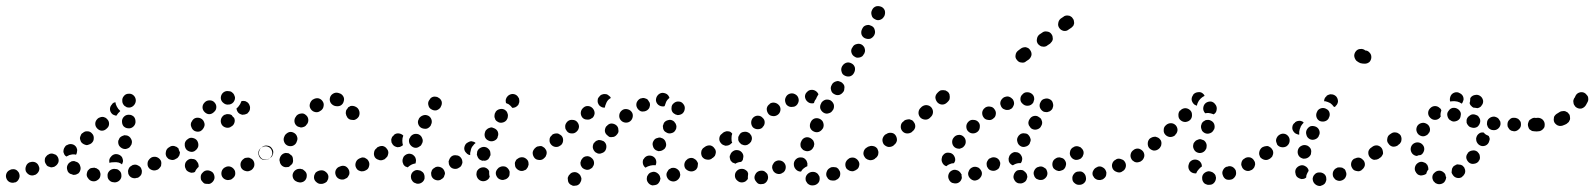

<svg xmlns="http://www.w3.org/2000/svg" viewBox="-42 -586 5306 639"><path d="M21 9Q25 1 22 -8Q21 -12 18 -15Q15 -19 11 -21Q7 -23 2 -23Q-2 -23 -6 -22L-7 -21Q-16 -18 -20 -10Q-24 -1 -21 7Q-18 16 -10 20Q-1 24 7 21H9Q17 18 21 9ZM357 13Q363 6 362 -3Q362 -8 360 -12Q358 -16 354 -19Q351 -22 347 -23Q342 -24 338 -24H337Q327 -23 321 -16Q315 -9 316 0Q316 5 318 9Q320 13 324 16Q327 19 332 20Q336 21 340 21H341Q351 20 357 13ZM283 13Q291 8 292 -1Q293 -6 292 -10Q291 -14 289 -18Q286 -22 282 -24Q279 -27 274 -27L273 -28Q269 -28 264 -27Q260 -27 256 -24Q253 -21 250 -18Q248 -14 247 -9Q245 0 251 7Q256 15 265 17H266Q275 19 283 13ZM422 2Q426 -1 428 -5Q430 -9 430 -13Q431 -18 429 -22Q427 -31 418 -35Q410 -40 401 -37H400Q396 -35 392 -32Q389 -30 387 -26Q385 -22 384 -17Q384 -13 385 -8Q388 1 396 5Q405 9 413 6H415Q419 5 422 2ZM82 -9Q85 -12 87 -16Q89 -20 89 -25Q89 -29 87 -33Q84 -42 75 -46Q67 -49 58 -46H57Q48 -42 45 -34Q41 -25 44 -16Q48 -8 56 -4Q65 0 74 -4H75Q79 -6 82 -9ZM202 -4Q207 -4 211 -5Q215 -7 219 -9Q222 -12 224 -16Q228 -25 225 -33Q223 -42 214 -47H213Q209 -49 205 -50Q200 -50 196 -49Q192 -47 188 -44Q185 -41 183 -37Q179 -29 182 -20Q184 -11 193 -7H194Q198 -5 202 -4ZM489 -27Q492 -30 494 -34Q495 -39 495 -43Q495 -48 493 -52Q488 -60 480 -63Q471 -66 462 -62L461 -61Q457 -59 455 -56Q452 -53 450 -48Q449 -44 449 -40Q449 -35 451 -31Q455 -23 464 -20Q473 -17 481 -21H482Q486 -23 489 -27ZM152 -45Q155 -53 151 -62Q149 -66 146 -69Q143 -72 138 -73Q134 -75 130 -75Q125 -75 121 -73L120 -72Q116 -71 113 -67Q110 -64 108 -60Q107 -56 107 -51Q107 -47 109 -43Q111 -39 114 -35Q117 -32 122 -31Q126 -29 130 -29Q135 -30 139 -31L140 -32Q148 -36 152 -45ZM322 -55Q323 -59 326 -63L327 -64Q332 -71 341 -73Q350 -74 358 -69Q362 -66 364 -63Q366 -59 367 -54Q368 -50 367 -47Q366 -43 364 -39Q359 -43 353 -45Q345 -47 336 -46H335Q328 -46 322 -44Q322 -44 322 -45Q322 -46 322 -46Q321 -51 322 -55ZM555 -73Q556 -82 551 -90Q549 -93 545 -96Q541 -98 537 -99Q532 -100 528 -99Q524 -98 520 -95H519Q511 -89 510 -80Q508 -71 513 -63Q516 -60 519 -57Q523 -55 528 -54Q532 -53 536 -54Q541 -55 544 -58H545Q553 -64 555 -73ZM169 -80Q169 -85 170 -89Q171 -93 174 -97Q176 -101 180 -103H181Q189 -108 198 -106Q207 -104 212 -96Q214 -92 215 -87Q215 -83 214 -79Q214 -77 213 -75Q212 -73 211 -71Q209 -72 207 -72Q198 -73 189 -70Q184 -68 179 -65Q177 -66 175 -68Q173 -70 172 -72Q170 -76 169 -80ZM354 -102Q359 -94 368 -91Q372 -90 376 -90Q381 -91 385 -93Q389 -95 391 -98Q394 -102 396 -106V-107Q399 -116 394 -124Q390 -132 381 -135Q376 -136 372 -136Q368 -135 364 -133Q360 -131 357 -128Q354 -124 353 -120L352 -119Q350 -110 354 -102ZM270 -125Q271 -135 264 -142Q258 -149 249 -149Q240 -150 233 -143H232Q228 -140 227 -136Q225 -132 224 -127Q224 -123 226 -118Q227 -114 230 -111Q233 -108 237 -106Q241 -104 246 -103Q250 -103 254 -105Q258 -106 262 -109L263 -110Q270 -116 270 -125ZM321 -174Q321 -184 314 -190Q311 -194 307 -195Q303 -197 299 -197Q294 -197 290 -195Q286 -194 283 -191L282 -190Q275 -183 275 -174Q275 -165 282 -158Q285 -155 289 -153Q293 -151 297 -151Q302 -151 306 -153Q310 -155 313 -158L314 -159Q321 -165 321 -174ZM365 -174Q366 -170 369 -166Q372 -163 376 -161Q380 -159 385 -159Q394 -158 401 -164Q408 -170 409 -179V-180Q409 -185 408 -189Q407 -193 404 -197Q401 -200 397 -202Q393 -204 389 -204Q379 -205 372 -199Q365 -193 364 -184V-183Q364 -178 365 -174ZM324 -223Q324 -232 331 -239V-240Q334 -242 336 -244Q339 -245 342 -246Q343 -238 347 -231Q351 -223 358 -217Q358 -217 358 -217Q358 -217 358 -216Q351 -210 346 -202Q346 -201 346 -201Q342 -201 338 -203Q334 -204 331 -207Q324 -214 324 -223ZM367 -241Q369 -237 372 -234Q376 -231 380 -229Q384 -228 389 -228Q398 -229 404 -236Q410 -243 410 -252V-253Q409 -263 402 -269Q395 -275 386 -274Q376 -274 370 -266Q364 -259 365 -250V-249Q365 -245 367 -241Z M658 25Q662 23 665 20Q668 17 670 13Q672 9 672 5Q672 -5 666 -12Q659 -18 650 -19H649Q639 -19 633 -12Q626 -6 626 3Q626 8 627 12Q629 16 632 19Q635 23 639 25Q643 26 648 26H649Q654 27 658 25ZM733 7Q737 4 739 0Q741 -4 741 -8Q741 -13 740 -17Q736 -26 728 -30Q720 -34 711 -31L709 -30Q701 -27 697 -19Q693 -10 696 -1Q699 7 707 11Q716 15 724 12H726Q730 10 733 7ZM595 -11Q590 -12 586 -14Q582 -16 579 -19Q576 -23 575 -27Q575 -28 574 -29Q572 -38 576 -46Q581 -54 590 -57Q594 -58 598 -57Q603 -57 607 -55Q611 -53 613 -49Q616 -46 618 -41Q618 -41 618 -40Q619 -38 619 -35Q619 -33 619 -30Q618 -29 617 -29Q610 -22 607 -14Q606 -13 605 -13Q604 -12 603 -12Q599 -11 595 -11ZM804 -33Q806 -42 802 -50Q800 -54 796 -57Q792 -59 788 -61Q784 -62 779 -61Q775 -61 771 -59L770 -58Q762 -53 759 -44Q757 -35 761 -27Q766 -19 775 -17Q784 -14 792 -19H793Q801 -24 804 -33ZM864 -73Q865 -82 860 -90Q855 -97 845 -99Q836 -100 829 -95L827 -94Q820 -89 818 -80Q817 -71 822 -63Q824 -59 828 -57Q832 -54 836 -54Q841 -53 845 -54Q850 -55 853 -57L854 -58Q862 -64 864 -73ZM553 -66Q556 -69 556 -74Q557 -76 557 -77Q557 -79 556 -81Q553 -86 552 -92Q549 -95 546 -97Q542 -99 538 -100Q534 -101 529 -100Q525 -99 521 -96L520 -95Q516 -93 514 -89Q512 -85 511 -81Q510 -77 511 -72Q512 -68 515 -64Q520 -56 529 -55Q538 -53 546 -59H547Q551 -62 553 -66ZM577 -90Q582 -83 592 -81Q596 -80 600 -81Q605 -82 608 -85Q612 -88 614 -91Q617 -95 618 -100V-101Q619 -110 614 -118Q609 -125 599 -127Q590 -129 583 -123Q575 -118 573 -109V-107Q572 -98 577 -90ZM595 -163Q598 -154 606 -150Q615 -146 624 -149Q632 -153 636 -161L637 -163Q641 -171 637 -180Q634 -188 626 -192Q617 -196 608 -193Q600 -190 596 -181L595 -180Q591 -171 595 -163ZM738 -177Q741 -186 737 -194Q733 -197 731 -200Q730 -201 730 -202Q725 -206 718 -206Q712 -207 706 -204H705Q697 -199 694 -191Q691 -182 695 -173Q699 -165 708 -162Q717 -159 725 -163L726 -164Q735 -168 738 -177ZM789 -234Q788 -238 785 -242Q783 -245 779 -247Q775 -250 770 -250Q768 -250 766 -250Q763 -250 761 -249Q761 -249 761 -248Q758 -239 752 -232Q749 -228 745 -225Q746 -217 751 -211Q756 -206 764 -204Q768 -204 773 -205Q777 -206 781 -208Q784 -211 787 -215Q789 -218 790 -223Q790 -224 790 -225Q791 -230 789 -234ZM632 -229Q632 -220 639 -213Q642 -210 646 -208Q650 -206 654 -206Q659 -206 663 -208Q667 -210 670 -213L671 -214Q678 -220 678 -230Q678 -239 671 -246Q665 -252 656 -252Q646 -252 640 -246L639 -245Q632 -238 632 -229ZM698 -275Q692 -267 693 -258Q694 -249 702 -243Q709 -237 718 -238H720Q729 -239 735 -246Q741 -254 740 -263Q739 -267 737 -271Q735 -275 731 -278Q728 -281 724 -282Q719 -283 715 -283H713Q704 -282 698 -275Z M1039 23Q1043 21 1046 18Q1048 14 1050 10Q1051 6 1051 1Q1050 -8 1042 -14Q1035 -20 1026 -19H1024Q1019 -18 1015 -16Q1011 -14 1008 -11Q1006 -7 1004 -3Q1003 1 1003 6Q1004 15 1012 21Q1019 27 1028 26H1030Q1035 25 1039 23ZM967 19Q975 15 978 6Q979 2 979 -3Q979 -7 977 -11Q975 -15 971 -18Q968 -21 964 -23Q963 -23 962 -23Q958 -25 953 -24Q949 -24 945 -22Q941 -20 938 -17Q935 -14 933 -9Q930 -1 934 8Q938 16 947 19Q948 20 950 20Q958 23 967 19ZM1113 6Q1116 3 1118 -1Q1121 -5 1121 -10Q1121 -14 1120 -18Q1117 -27 1109 -32Q1101 -36 1092 -33L1090 -32Q1081 -30 1076 -21Q1072 -13 1075 -4Q1078 5 1086 9Q1094 13 1103 11L1105 10Q1110 8 1113 6ZM1186 -32Q1189 -41 1185 -49Q1183 -53 1180 -56Q1176 -59 1172 -61Q1168 -62 1163 -62Q1159 -61 1155 -59L1153 -58Q1145 -54 1142 -45Q1139 -36 1143 -28Q1145 -24 1148 -21Q1152 -18 1156 -17Q1160 -15 1165 -16Q1169 -16 1173 -18L1175 -19Q1184 -23 1186 -32ZM897 -34Q890 -40 889 -49Q889 -51 888 -52Q888 -61 894 -69Q900 -76 909 -77Q913 -77 918 -76Q922 -74 925 -71Q929 -69 931 -65Q933 -61 933 -56Q933 -55 933 -55Q934 -51 933 -47Q932 -43 930 -40Q925 -36 921 -32Q921 -31 920 -31Q919 -31 917 -30Q916 -30 914 -30Q905 -28 897 -34ZM1249 -72Q1251 -81 1245 -89Q1243 -93 1239 -95Q1235 -98 1231 -98Q1226 -99 1222 -98Q1218 -97 1214 -95L1212 -93Q1204 -88 1203 -79Q1201 -70 1206 -62Q1209 -58 1213 -56Q1217 -54 1221 -53Q1225 -52 1230 -53Q1234 -54 1238 -56L1240 -58Q1247 -63 1249 -72ZM838 -55Q829 -56 824 -64Q821 -68 820 -72Q819 -76 820 -81Q821 -85 823 -89Q825 -93 829 -95L832 -98Q840 -103 849 -101Q858 -100 863 -92Q866 -88 867 -84Q868 -80 867 -75Q866 -71 864 -67Q862 -63 858 -61L855 -59Q847 -53 838 -55ZM904 -113Q907 -105 916 -101Q925 -98 933 -101Q942 -105 945 -113L946 -116Q950 -124 946 -133Q943 -141 934 -145Q930 -147 925 -147Q921 -147 917 -145Q913 -143 910 -140Q906 -137 905 -133L904 -131Q900 -122 904 -113ZM938 -181Q939 -172 947 -166Q950 -164 955 -163Q959 -161 963 -162Q968 -163 972 -165Q976 -167 978 -171L980 -173Q985 -180 984 -189Q983 -198 975 -204Q968 -210 959 -208Q950 -207 944 -200L943 -198Q937 -191 938 -181ZM1141 -231Q1133 -235 1124 -233Q1122 -232 1121 -231Q1119 -230 1117 -229Q1117 -229 1117 -229Q1115 -225 1112 -222Q1109 -218 1109 -213Q1108 -209 1110 -204Q1110 -203 1110 -203Q1112 -198 1114 -195Q1117 -191 1121 -189Q1125 -187 1130 -187Q1134 -186 1138 -187Q1147 -190 1152 -198Q1156 -206 1154 -215Q1153 -217 1153 -218Q1150 -227 1141 -231ZM989 -239Q987 -230 993 -222Q998 -215 1007 -213Q1017 -211 1024 -217L1026 -218Q1034 -224 1035 -233Q1037 -242 1031 -250Q1026 -257 1017 -259Q1008 -260 1000 -255L998 -254Q991 -248 989 -239ZM1066 -274Q1058 -269 1056 -260Q1054 -251 1059 -243Q1065 -235 1074 -233Q1074 -233 1075 -233Q1084 -231 1092 -235Q1100 -240 1102 -249Q1105 -258 1100 -266Q1095 -274 1086 -276Q1084 -277 1083 -277Q1074 -279 1066 -274Z M1361 22Q1353 27 1344 25L1342 24Q1338 23 1335 21Q1331 18 1329 14Q1326 10 1326 6Q1325 2 1326 -3Q1328 -12 1336 -17Q1344 -22 1353 -19H1354Q1359 -18 1362 -15Q1366 -13 1368 -9Q1369 -8 1369 -7Q1370 -5 1370 -4Q1371 -1 1371 2Q1371 4 1371 5Q1371 7 1371 8Q1369 17 1361 22ZM1564 17Q1555 16 1549 9Q1548 8 1547 6Q1545 3 1544 -2Q1543 -6 1544 -10Q1544 -15 1547 -19Q1549 -22 1553 -25Q1560 -30 1570 -29Q1579 -27 1584 -20Q1585 -19 1585 -18Q1586 -17 1586 -16Q1586 -13 1586 -9Q1586 -3 1588 2Q1586 5 1585 8Q1583 10 1581 12Q1573 18 1564 17ZM1433 6Q1436 3 1437 -2Q1439 -6 1439 -10Q1438 -15 1436 -19Q1432 -27 1423 -30Q1414 -33 1406 -29L1405 -28Q1401 -26 1398 -23Q1395 -20 1394 -15Q1392 -11 1393 -7Q1393 -2 1395 2Q1399 10 1408 13Q1417 16 1425 12L1426 11Q1430 9 1433 6ZM1648 6Q1651 3 1653 -1Q1654 -5 1654 -10Q1655 -14 1653 -18Q1649 -27 1641 -31Q1632 -34 1624 -31L1622 -30Q1618 -29 1615 -25Q1612 -22 1610 -18Q1608 -14 1608 -10Q1608 -5 1610 -1Q1614 8 1622 11Q1631 15 1639 11H1640Q1645 9 1648 6ZM1712 -26Q1715 -29 1716 -34Q1718 -38 1717 -42Q1717 -47 1715 -51Q1710 -59 1701 -62Q1692 -64 1684 -60L1683 -59Q1679 -57 1676 -54Q1674 -50 1672 -46Q1671 -42 1672 -37Q1672 -33 1674 -29Q1679 -21 1688 -18Q1696 -15 1705 -20H1706Q1710 -22 1712 -26ZM1494 -36Q1496 -40 1497 -44Q1497 -49 1496 -53Q1495 -57 1492 -61Q1489 -65 1485 -67Q1481 -69 1477 -69Q1473 -70 1468 -69Q1464 -68 1460 -65L1459 -64Q1456 -61 1454 -57Q1452 -53 1451 -49Q1451 -45 1452 -40Q1453 -36 1456 -32Q1461 -25 1471 -24Q1480 -23 1487 -29H1488Q1492 -32 1494 -36ZM1298 -46Q1297 -51 1298 -55V-56Q1299 -60 1301 -64Q1304 -68 1307 -70Q1311 -73 1316 -74Q1320 -75 1324 -74Q1329 -73 1332 -71Q1336 -68 1339 -64Q1341 -61 1342 -56Q1343 -52 1342 -48V-46Q1342 -45 1341 -44Q1341 -43 1341 -42Q1332 -41 1324 -36Q1319 -33 1315 -29Q1311 -30 1307 -32Q1304 -34 1301 -38Q1299 -42 1298 -46ZM1553 -56Q1550 -59 1548 -63Q1546 -67 1545 -71Q1545 -75 1546 -80V-81Q1549 -90 1557 -94Q1566 -99 1575 -96Q1579 -95 1582 -92Q1586 -89 1588 -85Q1590 -81 1590 -77Q1591 -72 1590 -68L1589 -67Q1587 -61 1583 -56Q1578 -52 1572 -51Q1567 -52 1562 -51Q1562 -51 1562 -51Q1561 -52 1561 -52Q1557 -53 1553 -56ZM1773 -64Q1776 -68 1776 -73Q1777 -77 1776 -81Q1775 -86 1773 -89Q1767 -97 1758 -99Q1749 -100 1741 -95V-94Q1733 -89 1731 -80Q1730 -71 1735 -63Q1740 -55 1749 -54Q1759 -52 1766 -57L1767 -58Q1771 -61 1773 -64ZM1247 -65Q1249 -69 1250 -74Q1251 -78 1250 -82Q1249 -87 1246 -90Q1241 -98 1232 -100Q1223 -101 1215 -96H1214Q1211 -93 1208 -89Q1206 -85 1205 -81Q1204 -77 1205 -72Q1206 -68 1208 -64Q1214 -57 1223 -55Q1232 -53 1240 -58L1241 -59Q1244 -62 1247 -65ZM1533 -102Q1536 -107 1541 -110Q1538 -113 1535 -114Q1531 -115 1527 -116Q1523 -116 1519 -114Q1514 -112 1511 -109H1510Q1504 -102 1503 -93Q1503 -83 1510 -77Q1512 -74 1516 -72Q1519 -70 1523 -70Q1522 -78 1525 -86V-87Q1527 -96 1533 -102ZM1319 -117Q1319 -113 1321 -108Q1323 -104 1326 -101Q1329 -98 1333 -96Q1337 -94 1342 -94Q1346 -94 1350 -96Q1354 -98 1358 -101Q1361 -104 1362 -108L1363 -109Q1367 -118 1363 -126Q1360 -135 1351 -139Q1342 -142 1334 -139Q1325 -135 1322 -127L1321 -126Q1319 -122 1319 -117ZM1298 -102 1297 -101Q1294 -99 1289 -97Q1285 -96 1281 -96Q1276 -97 1272 -99Q1268 -101 1265 -105Q1263 -108 1261 -112Q1260 -117 1260 -121Q1261 -126 1263 -130Q1265 -133 1269 -136V-137Q1276 -143 1285 -142Q1294 -141 1300 -135V-134Q1297 -127 1297 -118Q1297 -110 1299 -103Q1299 -103 1298 -103Q1298 -102 1298 -102ZM1572 -130Q1575 -122 1584 -118Q1592 -114 1601 -117Q1610 -120 1614 -128V-130Q1618 -138 1615 -147Q1612 -155 1603 -159Q1599 -161 1595 -162Q1590 -162 1586 -160Q1582 -159 1579 -156Q1575 -153 1573 -149V-148Q1569 -139 1572 -130ZM1350 -173Q1353 -164 1361 -160Q1370 -156 1379 -158Q1387 -161 1392 -169V-170Q1397 -179 1394 -188Q1391 -197 1383 -201Q1374 -205 1366 -202Q1357 -199 1352 -191V-190Q1347 -182 1350 -173ZM1604 -204Q1603 -199 1604 -195Q1605 -191 1607 -187Q1610 -183 1614 -181Q1621 -176 1630 -178Q1640 -180 1645 -188V-189Q1648 -192 1648 -197Q1649 -201 1648 -206Q1647 -210 1645 -214Q1642 -217 1639 -220Q1631 -225 1622 -223Q1612 -221 1607 -213V-212Q1604 -208 1604 -204ZM1384 -235Q1386 -226 1394 -222Q1402 -217 1411 -219Q1420 -222 1425 -230V-231Q1430 -239 1428 -248Q1425 -257 1417 -261Q1413 -264 1409 -264Q1405 -265 1400 -264Q1396 -263 1392 -260Q1389 -257 1387 -253L1386 -252Q1381 -244 1384 -235ZM1645 -263 1646 -264Q1651 -271 1661 -273Q1670 -274 1677 -269Q1681 -266 1683 -262Q1686 -259 1686 -254Q1687 -250 1686 -245Q1685 -241 1683 -237L1682 -236Q1679 -232 1673 -229Q1668 -227 1663 -227Q1658 -234 1651 -239Q1647 -241 1642 -243Q1641 -248 1641 -253Q1642 -258 1645 -263Z M1892 16Q1893 12 1893 7Q1892 3 1890 -1Q1888 -5 1884 -8Q1877 -14 1868 -13Q1858 -12 1853 -4H1852Q1850 -1 1848 4Q1847 8 1848 12Q1848 17 1850 21Q1852 25 1856 28Q1859 30 1864 32Q1868 33 1872 32Q1877 32 1881 30Q1885 28 1888 24Q1890 20 1892 16ZM2152 20Q2150 24 2146 27Q2143 29 2138 30Q2134 31 2130 31H2129Q2120 29 2115 22Q2109 14 2111 5Q2111 1 2114 -3Q2116 -7 2120 -10Q2123 -12 2127 -13Q2132 -15 2136 -14H2137Q2142 -13 2147 -9Q2152 -5 2154 0Q2155 4 2156 8Q2156 9 2156 10Q2155 11 2155 12Q2155 16 2152 20ZM2215 11Q2218 8 2220 4Q2222 -1 2222 -5Q2221 -10 2220 -14Q2216 -22 2207 -26Q2199 -29 2190 -26V-25Q2186 -24 2183 -21Q2180 -17 2178 -13Q2176 -9 2176 -5Q2176 0 2178 4Q2182 13 2190 16Q2199 20 2208 16Q2212 14 2215 11ZM2277 -25Q2280 -29 2280 -33Q2281 -38 2281 -42Q2280 -46 2277 -50Q2275 -54 2271 -56Q2267 -59 2263 -60Q2259 -61 2254 -60Q2250 -59 2246 -57V-56Q2238 -51 2236 -42Q2234 -33 2239 -25Q2245 -18 2254 -16Q2263 -14 2271 -19Q2275 -21 2277 -25ZM1935 -46Q1934 -55 1926 -61Q1919 -67 1910 -66Q1900 -65 1895 -57Q1892 -54 1891 -49Q1889 -45 1890 -41Q1890 -36 1893 -32Q1895 -28 1898 -26Q1902 -23 1906 -22Q1911 -20 1915 -21Q1919 -21 1923 -24Q1927 -26 1930 -29V-30Q1936 -37 1935 -46ZM2099 -56H2100Q2104 -64 2112 -67Q2121 -70 2130 -66Q2138 -62 2141 -54Q2144 -45 2140 -36Q2140 -36 2140 -36Q2140 -36 2140 -36Q2140 -36 2140 -36Q2131 -37 2123 -35Q2114 -33 2106 -28Q2100 -33 2098 -40Q2096 -48 2099 -56ZM2333 -65Q2335 -69 2336 -73Q2337 -78 2336 -82Q2335 -86 2332 -90Q2327 -98 2318 -99Q2309 -101 2301 -95Q2297 -93 2295 -89Q2292 -85 2292 -81Q2291 -76 2292 -72Q2293 -67 2295 -64Q2301 -56 2310 -55Q2319 -53 2327 -58V-59Q2331 -61 2333 -65ZM1774 -65Q1776 -69 1777 -73Q1778 -78 1777 -82Q1776 -87 1773 -90Q1771 -94 1767 -96Q1763 -99 1759 -100Q1754 -100 1750 -99Q1746 -99 1742 -96L1741 -95Q1734 -90 1732 -81Q1730 -72 1736 -64Q1738 -60 1742 -58Q1746 -56 1750 -55Q1754 -54 1759 -55Q1763 -56 1767 -59H1768Q1771 -62 1774 -65ZM1976 -101Q1975 -110 1967 -116Q1963 -118 1959 -119Q1955 -120 1950 -120Q1946 -119 1942 -117Q1938 -114 1936 -111H1935Q1930 -103 1931 -94Q1933 -85 1940 -79Q1944 -77 1948 -75Q1953 -74 1957 -75Q1961 -76 1965 -78Q1969 -80 1972 -84Q1977 -92 1976 -101ZM2131 -100Q2133 -91 2141 -86Q2145 -84 2149 -83Q2154 -83 2158 -84Q2162 -85 2166 -88Q2170 -90 2172 -94Q2177 -102 2174 -111Q2172 -120 2164 -125Q2160 -127 2156 -128Q2151 -129 2147 -127Q2142 -126 2139 -124Q2135 -121 2133 -117Q2128 -109 2131 -100ZM1832 -117Q1833 -127 1827 -134Q1824 -137 1820 -139Q1816 -142 1812 -142Q1807 -142 1803 -141Q1799 -140 1795 -137V-136Q1787 -130 1787 -121Q1786 -112 1792 -105Q1798 -98 1807 -97Q1816 -96 1823 -102H1824Q1831 -108 1832 -117ZM2016 -146Q2017 -150 2016 -154Q2016 -159 2014 -163Q2012 -167 2008 -170Q2001 -175 1992 -175Q1983 -174 1977 -166H1976Q1971 -159 1971 -150Q1972 -141 1980 -135Q1983 -132 1987 -130Q1992 -129 1996 -130Q2001 -130 2004 -132Q2008 -134 2011 -138Q2014 -141 2016 -146ZM1885 -164Q1885 -173 1879 -180Q1873 -187 1863 -187Q1854 -188 1847 -182L1846 -181Q1843 -178 1841 -174Q1839 -170 1839 -166Q1839 -161 1840 -157Q1842 -153 1845 -149Q1851 -142 1860 -142Q1869 -141 1876 -147L1877 -148Q1884 -154 1885 -164ZM2164 -167Q2164 -163 2165 -158Q2166 -154 2169 -150Q2172 -147 2176 -145Q2184 -140 2193 -143Q2202 -145 2206 -153Q2209 -157 2209 -162Q2210 -166 2208 -171Q2207 -175 2204 -178Q2202 -182 2198 -184Q2190 -189 2181 -186Q2172 -184 2167 -176V-175Q2165 -171 2164 -167ZM2064 -199Q2065 -208 2059 -215Q2053 -222 2043 -223Q2034 -224 2027 -218Q2020 -212 2019 -203Q2018 -193 2024 -186Q2030 -179 2039 -178Q2049 -177 2056 -183Q2063 -189 2064 -199ZM1937 -209Q1937 -218 1931 -225Q1925 -232 1916 -233Q1907 -234 1900 -228L1899 -227Q1892 -221 1891 -212Q1890 -203 1896 -195Q1902 -188 1912 -188Q1921 -187 1928 -193H1929Q1936 -199 1937 -209ZM2193 -228Q2193 -237 2201 -243Q2208 -249 2217 -248Q2226 -248 2232 -240Q2238 -233 2237 -224Q2236 -214 2229 -208Q2222 -203 2213 -203Q2211 -204 2210 -204Q2208 -204 2206 -205Q2206 -205 2205 -206Q2198 -209 2195 -215Q2192 -221 2193 -228ZM2108 -217Q2104 -215 2099 -215Q2095 -214 2090 -216Q2086 -218 2083 -221Q2080 -224 2078 -228Q2074 -236 2077 -245Q2081 -254 2089 -258Q2093 -259 2098 -260Q2102 -260 2107 -258Q2111 -257 2114 -254Q2117 -250 2119 -246Q2119 -246 2120 -245Q2120 -245 2120 -244Q2120 -243 2121 -241Q2122 -234 2119 -227Q2115 -220 2108 -217ZM1947 -249Q1947 -254 1948 -258Q1950 -262 1953 -265Q1956 -269 1960 -271H1961Q1965 -273 1969 -273Q1974 -273 1978 -272Q1982 -270 1985 -267Q1989 -265 1991 -260Q1988 -258 1985 -256Q1978 -250 1975 -241Q1972 -235 1971 -228Q1964 -227 1958 -231Q1952 -234 1949 -241Q1947 -245 1947 -249ZM2166 -232Q2157 -231 2149 -237Q2142 -243 2141 -252Q2141 -262 2147 -269Q2153 -276 2162 -277Q2170 -277 2177 -273Q2184 -268 2186 -260Q2179 -255 2175 -247Q2172 -240 2170 -233Q2169 -232 2168 -232Q2167 -232 2166 -232Z M2679 25Q2686 19 2686 9Q2686 5 2685 1Q2683 -3 2680 -7Q2677 -10 2673 -12Q2669 -14 2664 -14Q2664 -14 2663 -14Q2654 -14 2647 -8Q2640 -2 2639 7Q2639 12 2640 16Q2642 20 2645 24Q2648 27 2652 29Q2656 31 2660 31Q2661 31 2663 31Q2672 31 2679 25ZM2512 14Q2516 6 2513 -3Q2513 -4 2513 -4Q2512 -5 2512 -6Q2511 -7 2511 -8Q2509 -10 2507 -12Q2505 -14 2502 -16Q2498 -18 2494 -18Q2489 -18 2485 -17Q2476 -14 2472 -6Q2467 3 2470 11Q2472 16 2475 19Q2477 22 2481 25Q2485 27 2490 27Q2494 27 2499 26Q2508 23 2512 14ZM2429 21Q2420 22 2413 16Q2405 10 2404 1Q2403 -9 2409 -16Q2415 -23 2424 -24Q2434 -25 2441 -19Q2444 -17 2446 -14Q2447 -11 2448 -8Q2447 -3 2447 2Q2447 5 2447 9Q2446 10 2446 11Q2445 12 2444 13Q2439 20 2429 21ZM2753 1Q2756 -8 2753 -16Q2751 -20 2748 -24Q2745 -27 2741 -29Q2736 -30 2732 -30Q2727 -30 2723 -29L2722 -28Q2713 -24 2710 -16Q2706 -7 2709 1Q2711 5 2714 9Q2717 12 2722 14Q2726 15 2730 15Q2735 15 2739 14L2740 13Q2749 10 2753 1ZM2573 -27Q2574 -37 2568 -44Q2562 -51 2553 -52Q2544 -53 2536 -47Q2533 -44 2531 -40Q2528 -36 2528 -32Q2527 -27 2529 -23Q2530 -19 2533 -15Q2539 -8 2548 -7Q2557 -6 2564 -12H2565Q2572 -18 2573 -27ZM2606 -23Q2600 -30 2600 -39Q2600 -40 2600 -42Q2601 -51 2608 -57Q2615 -63 2625 -62Q2629 -62 2633 -60Q2637 -58 2640 -54Q2643 -51 2644 -46Q2646 -42 2645 -38Q2645 -37 2645 -37Q2645 -36 2645 -35Q2645 -34 2645 -33Q2638 -30 2632 -25Q2627 -21 2624 -15Q2623 -15 2623 -15Q2622 -15 2621 -15Q2612 -16 2606 -23ZM2817 -33Q2820 -42 2815 -50Q2810 -58 2801 -61Q2792 -63 2784 -59L2783 -58Q2775 -53 2772 -44Q2770 -35 2774 -27Q2776 -23 2780 -21Q2784 -18 2788 -17Q2792 -16 2797 -16Q2801 -17 2805 -19L2806 -20Q2815 -24 2817 -33ZM2396 -45Q2393 -48 2390 -51Q2388 -55 2387 -60Q2386 -64 2387 -68L2388 -69Q2390 -78 2398 -83Q2405 -88 2415 -86Q2424 -84 2429 -76Q2434 -68 2431 -59V-58Q2431 -55 2429 -52Q2427 -49 2424 -47Q2423 -47 2422 -47Q2413 -46 2405 -41Q2405 -41 2405 -41Q2405 -41 2404 -42Q2400 -43 2396 -45ZM2878 -73Q2879 -82 2874 -89Q2871 -93 2868 -96Q2864 -98 2860 -99Q2855 -100 2851 -99Q2846 -98 2843 -95L2841 -94Q2834 -89 2832 -80Q2830 -71 2836 -63Q2838 -59 2842 -57Q2846 -54 2850 -54Q2854 -53 2859 -54Q2863 -55 2867 -57L2868 -58Q2876 -63 2878 -73ZM2337 -67Q2339 -71 2340 -76Q2341 -80 2340 -84Q2339 -89 2336 -92Q2331 -100 2322 -102Q2313 -103 2305 -98L2301 -95Q2297 -93 2295 -89Q2293 -85 2292 -81Q2291 -77 2292 -72Q2293 -68 2296 -64Q2298 -60 2302 -58Q2306 -56 2310 -55Q2314 -54 2319 -55Q2323 -56 2327 -59L2331 -61Q2334 -64 2337 -67ZM2622 -106Q2622 -101 2623 -97Q2625 -93 2628 -90Q2631 -86 2635 -85Q2644 -81 2652 -84Q2661 -87 2665 -96L2666 -97Q2667 -101 2668 -106Q2668 -110 2666 -115Q2665 -119 2661 -122Q2658 -125 2654 -127Q2646 -131 2637 -128Q2628 -124 2625 -116L2624 -114Q2622 -110 2622 -106ZM2392 -109 2389 -106Q2385 -103 2381 -102Q2377 -101 2372 -101Q2368 -102 2364 -104Q2360 -106 2357 -110Q2351 -117 2352 -126Q2353 -136 2361 -141L2364 -144Q2368 -147 2372 -148Q2376 -150 2381 -149Q2385 -149 2389 -147Q2393 -144 2395 -141Q2394 -138 2393 -134Q2392 -125 2393 -116Q2394 -113 2395 -111Q2394 -111 2394 -110Q2393 -110 2392 -109ZM2415 -129Q2415 -125 2415 -120Q2416 -116 2419 -112Q2422 -109 2425 -106Q2429 -104 2433 -103Q2438 -102 2442 -103Q2447 -104 2450 -107Q2454 -109 2456 -113H2457Q2459 -117 2460 -121Q2461 -126 2460 -130Q2459 -135 2456 -138Q2454 -142 2450 -144Q2442 -149 2433 -147Q2424 -146 2419 -138V-137Q2416 -134 2415 -129ZM2654 -162Q2657 -153 2665 -149Q2674 -144 2683 -147Q2691 -150 2696 -158L2697 -159Q2701 -168 2698 -177Q2696 -185 2687 -190Q2679 -194 2670 -192Q2661 -189 2657 -181L2656 -179Q2652 -171 2654 -162ZM2458 -178Q2458 -169 2464 -162Q2471 -156 2480 -156Q2490 -156 2496 -162V-163Q2503 -169 2503 -179Q2503 -188 2496 -194Q2490 -201 2480 -201Q2471 -201 2464 -194Q2458 -187 2458 -178ZM2510 -226Q2509 -217 2514 -209Q2519 -201 2528 -200Q2537 -198 2545 -203Q2553 -208 2555 -217Q2557 -227 2552 -234Q2546 -242 2537 -244Q2528 -246 2520 -241V-240Q2512 -235 2510 -226ZM2688 -225Q2691 -216 2699 -211Q2707 -206 2716 -209Q2725 -211 2730 -220L2731 -221Q2735 -229 2733 -238Q2730 -247 2722 -252Q2714 -256 2705 -254Q2696 -251 2691 -243V-242Q2686 -234 2688 -225ZM2573 -262Q2569 -254 2572 -245Q2573 -241 2576 -237Q2579 -234 2583 -232Q2587 -230 2592 -230Q2596 -230 2601 -231Q2610 -234 2614 -243Q2618 -251 2615 -260Q2612 -269 2603 -273Q2595 -277 2586 -274Q2577 -271 2573 -262ZM2661 -242H2660Q2651 -242 2644 -249Q2638 -255 2637 -264Q2637 -274 2644 -280Q2650 -287 2660 -287Q2667 -287 2673 -283Q2679 -279 2682 -272Q2680 -270 2679 -267Q2676 -263 2675 -259Q2673 -256 2672 -254L2671 -253Q2668 -248 2667 -243Q2665 -243 2664 -242Q2662 -242 2661 -242ZM2724 -286Q2726 -277 2734 -273Q2742 -268 2751 -270Q2760 -273 2765 -281L2766 -282Q2768 -286 2768 -291Q2769 -295 2768 -300Q2767 -304 2764 -307Q2761 -311 2757 -313Q2753 -315 2749 -316Q2745 -317 2740 -315Q2736 -314 2732 -311Q2729 -309 2727 -305L2726 -303Q2721 -295 2724 -286ZM2759 -347Q2761 -338 2770 -334Q2778 -330 2787 -332Q2796 -335 2800 -343L2801 -345Q2805 -353 2803 -362Q2800 -371 2792 -375Q2783 -380 2774 -377Q2766 -374 2761 -366L2760 -364Q2756 -356 2759 -347ZM2792 -410Q2795 -401 2803 -397Q2807 -394 2811 -394Q2816 -394 2820 -395Q2824 -396 2828 -399Q2831 -402 2833 -406L2834 -407Q2836 -411 2837 -416Q2837 -420 2836 -424Q2835 -429 2832 -432Q2829 -436 2825 -438Q2817 -442 2808 -439Q2799 -437 2795 -428L2794 -427Q2789 -419 2792 -410ZM2825 -472Q2828 -463 2836 -459Q2845 -455 2854 -457Q2862 -460 2867 -468L2868 -470Q2872 -478 2869 -487Q2867 -496 2858 -500Q2854 -502 2850 -503Q2845 -503 2841 -502Q2837 -501 2833 -498Q2830 -495 2828 -491L2827 -489Q2823 -481 2825 -472ZM2859 -535Q2861 -526 2870 -522Q2878 -517 2887 -520Q2896 -523 2900 -531L2901 -532Q2905 -541 2903 -550Q2900 -559 2892 -563Q2883 -567 2874 -565Q2865 -562 2861 -554L2860 -552Q2856 -544 2859 -535Z M2878 -66Q2881 -70 2881 -74Q2882 -79 2881 -83Q2880 -87 2878 -91Q2872 -99 2863 -100Q2854 -102 2846 -96L2843 -94Q2839 -91 2837 -88Q2835 -84 2834 -79Q2833 -75 2834 -71Q2835 -66 2838 -63Q2843 -55 2852 -53Q2861 -52 2869 -57L2872 -60Q2876 -62 2878 -66ZM2943 -118Q2944 -127 2939 -135Q2934 -143 2924 -144Q2915 -145 2908 -140L2904 -138Q2897 -132 2895 -123Q2894 -114 2899 -106Q2905 -99 2914 -97Q2923 -96 2931 -101L2934 -104Q2941 -109 2943 -118ZM3004 -163Q3005 -173 2999 -180Q2997 -184 2993 -186Q2989 -188 2985 -189Q2980 -189 2976 -188Q2971 -187 2968 -185L2965 -182Q2957 -177 2956 -167Q2955 -158 2960 -151Q2966 -143 2975 -142Q2984 -141 2992 -146L2995 -149Q3002 -154 3004 -163ZM3063 -211Q3064 -220 3058 -228Q3052 -235 3043 -236Q3034 -237 3026 -231L3023 -228Q3016 -222 3015 -213Q3014 -204 3020 -196Q3026 -189 3036 -188Q3045 -187 3052 -193L3055 -196Q3062 -202 3063 -211ZM3118 -255Q3119 -259 3119 -264Q3119 -268 3118 -272Q3116 -277 3113 -280Q3109 -283 3105 -285Q3101 -286 3097 -286Q3092 -286 3088 -285Q3084 -283 3081 -280L3078 -277Q3071 -270 3071 -261Q3072 -252 3078 -245Q3085 -238 3094 -238Q3103 -238 3110 -245L3113 -248Q3116 -251 3118 -255Z M3366 21Q3358 26 3349 24Q3348 24 3347 24Q3338 21 3334 13Q3329 5 3332 -4Q3333 -8 3336 -12Q3338 -15 3342 -18Q3346 -20 3350 -20Q3355 -21 3359 -20Q3359 -20 3360 -20Q3364 -19 3367 -16Q3371 -13 3373 -10Q3374 -8 3375 -7Q3376 -5 3376 -3Q3376 -2 3377 0Q3377 2 3377 4Q3376 6 3376 7Q3374 17 3366 21ZM3146 23Q3138 26 3129 23H3128Q3120 20 3116 11Q3112 3 3115 -6Q3118 -15 3127 -19Q3135 -23 3144 -19H3145Q3149 -17 3152 -14Q3155 -11 3157 -7Q3157 -7 3157 -7Q3157 -7 3158 -7Q3158 -7 3158 -7Q3158 -1 3159 4Q3159 6 3159 7Q3158 9 3158 10Q3155 19 3146 23ZM3219 7Q3222 4 3224 0Q3226 -4 3226 -9Q3226 -13 3224 -17Q3222 -21 3219 -24Q3216 -28 3212 -29Q3207 -31 3203 -31Q3198 -31 3194 -29Q3185 -25 3182 -16Q3178 -8 3182 1Q3184 5 3187 8Q3190 11 3194 13Q3198 15 3203 15Q3207 14 3211 13L3212 12Q3216 11 3219 7ZM3442 0Q3446 -9 3442 -18Q3441 -22 3438 -25Q3434 -28 3430 -30Q3426 -32 3422 -32Q3417 -32 3413 -30H3412Q3404 -27 3400 -18Q3396 -10 3400 -1Q3401 3 3404 6Q3407 10 3412 11Q3416 13 3420 13Q3425 13 3429 12Q3438 8 3442 0ZM3505 -34Q3508 -43 3503 -51Q3501 -55 3497 -58Q3494 -60 3489 -61Q3485 -63 3481 -62Q3476 -62 3472 -59Q3463 -54 3461 -45Q3459 -36 3463 -28Q3465 -24 3469 -22Q3472 -19 3477 -18Q3481 -16 3485 -17Q3490 -18 3494 -20H3495Q3503 -25 3505 -34ZM3283 -27Q3285 -31 3286 -35Q3287 -39 3287 -44Q3286 -48 3284 -52Q3279 -60 3270 -62Q3261 -64 3253 -59H3252Q3248 -57 3246 -53Q3243 -49 3242 -45Q3241 -41 3242 -36Q3242 -32 3245 -28Q3249 -20 3259 -18Q3268 -16 3276 -21Q3280 -23 3283 -27ZM3094 -45Q3090 -53 3093 -62V-63Q3094 -67 3097 -70Q3100 -74 3104 -76Q3108 -78 3113 -78Q3117 -78 3121 -77Q3130 -74 3134 -66Q3139 -57 3136 -48H3135Q3135 -46 3134 -45Q3134 -44 3133 -43Q3125 -43 3117 -39Q3112 -37 3108 -33Q3107 -33 3107 -33Q3107 -33 3107 -33Q3098 -36 3094 -45ZM3315 -54Q3314 -58 3316 -63Q3317 -68 3320 -71Q3323 -75 3327 -77Q3330 -79 3335 -80Q3339 -80 3344 -79Q3353 -76 3357 -68Q3362 -60 3359 -51V-50Q3358 -48 3357 -46Q3357 -45 3355 -43Q3352 -43 3348 -43Q3339 -42 3331 -37Q3330 -36 3328 -36Q3325 -37 3322 -40Q3319 -42 3317 -46Q3315 -49 3315 -54ZM3561 -65Q3563 -69 3564 -73Q3565 -77 3564 -82Q3563 -86 3560 -90Q3557 -93 3554 -96Q3550 -98 3546 -99Q3541 -100 3537 -99Q3532 -98 3529 -95H3528Q3520 -89 3519 -80Q3517 -71 3523 -63Q3528 -56 3537 -54Q3546 -53 3554 -58H3555Q3558 -61 3561 -65ZM3127 -111Q3128 -102 3135 -96Q3139 -93 3143 -92Q3147 -91 3152 -91Q3156 -92 3160 -94Q3164 -96 3167 -100Q3173 -107 3172 -117Q3171 -126 3164 -132Q3157 -138 3148 -137Q3138 -136 3132 -128Q3126 -121 3127 -111ZM3344 -114Q3346 -105 3354 -100Q3362 -95 3371 -98Q3380 -100 3385 -108V-109Q3387 -113 3388 -117Q3389 -122 3387 -126Q3386 -130 3383 -134Q3381 -137 3377 -140Q3373 -142 3369 -142Q3364 -143 3360 -142Q3355 -141 3352 -138Q3348 -135 3346 -131Q3341 -123 3344 -114ZM3174 -165Q3174 -155 3180 -149Q3187 -142 3196 -142Q3205 -142 3212 -148L3213 -149Q3219 -155 3219 -165Q3220 -174 3213 -181Q3207 -187 3197 -187Q3188 -188 3181 -181Q3174 -174 3174 -165ZM3381 -181Q3380 -177 3381 -173Q3382 -168 3385 -165Q3387 -161 3391 -158Q3399 -153 3408 -155Q3417 -157 3422 -164V-165Q3425 -169 3426 -173Q3427 -178 3426 -182Q3425 -186 3423 -190Q3420 -194 3416 -196Q3409 -202 3399 -200Q3390 -198 3385 -190Q3382 -186 3381 -181ZM3227 -213Q3226 -203 3231 -196Q3236 -188 3246 -187Q3255 -185 3262 -190L3263 -191Q3271 -196 3272 -205Q3274 -214 3268 -222Q3263 -230 3254 -231Q3245 -233 3237 -228L3236 -227Q3229 -222 3227 -213ZM3419 -228Q3422 -220 3430 -215Q3434 -213 3439 -213Q3443 -212 3447 -214Q3452 -215 3455 -218Q3459 -221 3461 -225V-226Q3465 -234 3462 -243Q3460 -252 3451 -256Q3443 -260 3434 -257Q3425 -255 3421 -246Q3416 -237 3419 -228ZM3294 -258Q3291 -255 3289 -251Q3287 -247 3287 -242Q3287 -238 3289 -234Q3290 -230 3294 -226Q3297 -223 3301 -222Q3305 -220 3309 -220Q3314 -220 3318 -221L3319 -222Q3323 -223 3326 -226Q3329 -229 3331 -234Q3333 -238 3333 -242Q3333 -247 3331 -251Q3330 -255 3326 -258Q3323 -261 3319 -263Q3315 -265 3311 -265Q3306 -265 3302 -263H3301Q3297 -261 3294 -258ZM3378 -234H3377Q3368 -234 3361 -241Q3354 -247 3354 -256Q3354 -266 3361 -272Q3367 -279 3376 -279H3377Q3386 -279 3393 -273Q3400 -267 3400 -257Q3400 -257 3400 -256Q3400 -255 3400 -255Q3398 -250 3397 -245Q3394 -240 3389 -237Q3384 -234 3378 -234Z M3391 -403Q3392 -412 3386 -420Q3384 -423 3380 -426Q3376 -428 3372 -429Q3367 -429 3363 -428Q3359 -427 3355 -424L3347 -418Q3339 -412 3338 -403Q3336 -394 3342 -387Q3345 -383 3348 -381Q3352 -378 3357 -378Q3361 -377 3366 -378Q3370 -379 3373 -382L3382 -388Q3389 -394 3391 -403ZM3459 -448Q3461 -451 3462 -456Q3462 -460 3461 -465Q3460 -469 3457 -473Q3452 -480 3443 -481Q3433 -483 3426 -477L3417 -471Q3410 -465 3409 -456Q3407 -447 3413 -439Q3416 -436 3419 -434Q3423 -431 3428 -431Q3432 -430 3436 -431Q3441 -432 3444 -435L3453 -441Q3456 -444 3459 -448ZM3530 -500Q3532 -504 3533 -509Q3533 -513 3532 -517Q3531 -522 3528 -525Q3526 -529 3522 -531Q3518 -534 3514 -534Q3509 -535 3505 -534Q3500 -533 3497 -530L3488 -524Q3481 -518 3480 -509Q3478 -500 3484 -492Q3489 -485 3499 -483Q3508 -482 3515 -488L3524 -494Q3527 -497 3530 -500Z M3568 21Q3574 14 3572 4Q3571 -5 3564 -11Q3557 -17 3548 -15Q3547 -15 3547 -15Q3538 -15 3532 -7Q3526 0 3527 9Q3527 18 3535 24Q3542 30 3551 29Q3552 29 3553 29Q3562 28 3568 21ZM3999 22Q4005 15 4005 5Q4004 1 4003 -3Q4001 -7 3997 -10Q3994 -13 3990 -14Q3985 -16 3981 -16H3980Q3971 -15 3964 -8Q3958 -1 3959 8Q3959 13 3961 17Q3963 21 3966 24Q3970 27 3974 28Q3978 30 3982 29H3984Q3993 29 3999 22ZM3632 8Q3636 5 3638 1Q3640 -3 3640 -8Q3641 -12 3639 -16Q3636 -25 3628 -29Q3620 -34 3611 -31L3610 -30Q3601 -27 3597 -19Q3592 -11 3595 -2Q3597 2 3600 6Q3603 9 3607 11Q3611 13 3615 13Q3620 14 3624 12H3625Q3629 11 3632 8ZM4065 6Q4068 3 4070 -1Q4072 -5 4072 -10Q4072 -14 4071 -18Q4067 -27 4059 -31Q4050 -35 4042 -31H4040Q4032 -28 4028 -19Q4024 -11 4028 -2Q4031 7 4039 11Q4048 14 4057 11H4058Q4062 9 4065 6ZM3920 -15Q3913 -22 3913 -31V-32Q3913 -36 3915 -41Q3916 -45 3919 -48Q3922 -51 3926 -53Q3931 -55 3935 -55Q3944 -55 3951 -49Q3958 -42 3958 -33V-32Q3958 -32 3958 -32Q3958 -32 3958 -32Q3952 -28 3948 -23Q3942 -17 3939 -9Q3938 -9 3938 -9Q3937 -9 3936 -9Q3927 -9 3920 -15ZM3704 -28Q3707 -37 3703 -45Q3701 -49 3698 -52Q3694 -55 3690 -56Q3686 -58 3681 -58Q3677 -58 3673 -56L3672 -55Q3663 -51 3660 -42Q3657 -34 3661 -25Q3665 -17 3674 -14Q3683 -10 3691 -14L3692 -15Q3701 -19 3704 -28ZM4130 -26Q4133 -29 4134 -34Q4136 -38 4135 -43Q4135 -47 4132 -51Q4128 -59 4119 -62Q4110 -64 4102 -60L4101 -59Q4097 -57 4094 -54Q4091 -50 4090 -46Q4089 -42 4089 -37Q4090 -33 4092 -29Q4096 -21 4105 -18Q4114 -15 4122 -20H4123Q4127 -22 4130 -26ZM3766 -64Q3768 -73 3763 -81Q3758 -88 3749 -91Q3740 -93 3732 -88L3731 -87Q3723 -82 3721 -73Q3719 -64 3724 -56Q3726 -52 3730 -50Q3733 -47 3738 -46Q3742 -45 3746 -46Q3751 -47 3755 -49L3756 -50Q3763 -54 3766 -64ZM4191 -65Q4193 -69 4194 -73Q4195 -77 4194 -82Q4193 -86 4190 -90Q4185 -97 4176 -99Q4167 -101 4159 -95H4158Q4154 -92 4152 -88Q4150 -85 4149 -80Q4148 -76 4149 -71Q4150 -67 4152 -63Q4158 -56 4167 -54Q4176 -52 4184 -58H4185Q4188 -61 4191 -65ZM3931 -90Q3935 -81 3944 -78Q3952 -75 3961 -79Q3969 -83 3972 -91L3973 -92Q3974 -97 3974 -101Q3974 -106 3972 -110Q3970 -114 3967 -117Q3964 -120 3959 -121Q3955 -123 3951 -123Q3946 -122 3942 -120Q3938 -119 3935 -115Q3932 -112 3930 -108V-107Q3927 -98 3931 -90ZM3820 -97Q3823 -101 3823 -105Q3824 -110 3823 -114Q3822 -119 3819 -122Q3816 -126 3812 -128Q3808 -130 3804 -131Q3799 -131 3795 -130Q3791 -129 3787 -126H3786Q3779 -120 3778 -111Q3777 -101 3782 -94Q3788 -87 3797 -85Q3806 -84 3814 -90L3815 -91Q3818 -93 3820 -97ZM3877 -153Q3877 -162 3871 -169Q3864 -176 3855 -176Q3846 -176 3839 -170L3838 -169Q3831 -163 3831 -154Q3830 -144 3837 -137Q3843 -131 3852 -130Q3862 -130 3869 -136V-137Q3876 -143 3877 -153ZM3955 -164Q3955 -160 3957 -155Q3958 -151 3961 -148Q3964 -145 3968 -143Q3977 -139 3986 -143Q3994 -146 3998 -155L3999 -156Q4002 -164 3999 -173Q3996 -181 3987 -185Q3983 -187 3979 -187Q3974 -187 3970 -186Q3966 -184 3962 -181Q3959 -178 3957 -174V-173Q3955 -169 3955 -164ZM3925 -205Q3925 -214 3918 -220Q3911 -226 3902 -226Q3892 -225 3886 -218H3885Q3879 -211 3880 -201Q3880 -192 3887 -186Q3894 -180 3903 -180Q3913 -181 3919 -187L3920 -188Q3926 -195 3925 -205ZM3967 -212 3966 -213Q3961 -221 3963 -230Q3965 -239 3972 -244Q3980 -249 3989 -248Q3998 -246 4003 -238L4004 -237Q4009 -229 4007 -220Q4006 -211 3998 -206Q3998 -206 3998 -206Q3997 -205 3997 -205Q3997 -206 3996 -206Q3988 -209 3980 -210Q3974 -210 3969 -209Q3969 -210 3968 -210Q3967 -211 3967 -212ZM3924 -253Q3923 -262 3929 -270V-271Q3935 -278 3944 -279Q3954 -281 3961 -275Q3963 -273 3965 -271Q3966 -269 3967 -267Q3963 -265 3960 -263Q3953 -258 3948 -251Q3943 -243 3941 -234Q3939 -235 3937 -236Q3935 -237 3933 -238Q3926 -244 3924 -253Z M4360 30Q4364 28 4367 25Q4370 21 4371 17Q4373 13 4372 8Q4372 -1 4365 -7Q4357 -13 4348 -12H4347Q4343 -12 4339 -10Q4335 -8 4332 -4Q4329 -1 4328 3Q4326 8 4327 12Q4328 21 4335 27Q4342 33 4351 33H4352Q4356 32 4360 30ZM4437 2Q4441 -7 4437 -15Q4436 -20 4433 -23Q4429 -26 4425 -28Q4421 -29 4417 -29Q4412 -29 4408 -28L4407 -27Q4399 -24 4395 -15Q4392 -7 4395 2Q4397 6 4400 9Q4403 13 4407 14Q4411 16 4416 16Q4420 16 4425 14Q4434 10 4437 2ZM4290 10Q4285 9 4281 7Q4277 5 4274 2Q4271 -2 4270 -6Q4270 -6 4270 -7Q4267 -16 4271 -24Q4276 -32 4285 -35Q4294 -38 4302 -33Q4310 -29 4313 -20Q4313 -20 4313 -20Q4313 -19 4313 -18Q4313 -18 4313 -17Q4309 -11 4306 -3Q4305 1 4305 5Q4303 6 4302 7Q4300 8 4298 9Q4294 10 4290 10ZM4500 -34Q4502 -43 4497 -51Q4494 -54 4491 -57Q4487 -60 4483 -61Q4479 -62 4474 -61Q4470 -60 4466 -58H4465Q4457 -53 4455 -44Q4453 -35 4458 -27Q4460 -23 4464 -20Q4467 -18 4472 -17Q4476 -16 4481 -16Q4485 -17 4489 -19V-20Q4497 -25 4500 -34ZM4557 -73Q4559 -82 4553 -90Q4551 -94 4547 -96Q4543 -98 4539 -99Q4534 -100 4530 -99Q4526 -98 4522 -95Q4514 -90 4512 -81Q4511 -71 4516 -64Q4519 -60 4522 -58Q4526 -55 4531 -54Q4535 -54 4539 -55Q4544 -56 4547 -58L4548 -59Q4556 -64 4557 -73ZM4192 -65Q4194 -69 4195 -73Q4196 -78 4195 -82Q4194 -87 4191 -90Q4189 -94 4185 -96Q4181 -99 4177 -100Q4172 -100 4168 -99Q4163 -98 4160 -96H4159Q4156 -93 4153 -89Q4151 -85 4150 -81Q4149 -77 4150 -72Q4151 -68 4153 -64Q4156 -61 4160 -58Q4164 -56 4168 -55Q4172 -54 4177 -55Q4181 -56 4185 -58V-59Q4189 -61 4192 -65ZM4279 -70Q4275 -79 4278 -88Q4281 -97 4290 -101Q4298 -105 4307 -102Q4311 -101 4314 -98Q4318 -95 4320 -91Q4322 -87 4322 -82Q4322 -78 4321 -74V-73Q4318 -66 4312 -62Q4306 -58 4299 -58Q4297 -58 4295 -58Q4294 -58 4294 -58Q4293 -59 4293 -59Q4292 -59 4292 -59Q4283 -62 4279 -70ZM4250 -116Q4251 -125 4246 -132Q4240 -140 4231 -141Q4222 -142 4214 -136Q4210 -133 4208 -129Q4206 -126 4205 -121Q4204 -117 4206 -112Q4207 -108 4209 -104Q4215 -97 4224 -96Q4234 -95 4241 -100L4242 -101Q4249 -107 4250 -116ZM4306 -137Q4308 -128 4317 -123Q4325 -119 4334 -122Q4343 -125 4347 -133V-134Q4352 -142 4349 -151Q4346 -160 4338 -164Q4329 -168 4320 -166Q4312 -163 4307 -154Q4303 -146 4306 -137ZM4297 -178Q4295 -180 4292 -182Q4288 -183 4285 -184Q4280 -184 4276 -183Q4272 -182 4268 -179V-178Q4260 -173 4259 -163Q4258 -154 4264 -147Q4267 -143 4271 -141Q4275 -139 4279 -138Q4280 -138 4281 -138Q4281 -138 4282 -138Q4282 -143 4282 -148Q4283 -156 4287 -164V-165Q4291 -172 4297 -178ZM4339 -198Q4341 -189 4349 -184Q4357 -180 4366 -182Q4375 -184 4380 -192V-193Q4385 -201 4383 -210Q4381 -219 4373 -223Q4365 -228 4356 -226Q4347 -224 4342 -216V-215Q4337 -207 4339 -198ZM4367 -259Q4369 -263 4373 -266V-267Q4377 -270 4381 -271Q4385 -273 4389 -272Q4394 -272 4398 -270Q4402 -268 4405 -265Q4411 -258 4411 -248Q4410 -239 4403 -233V-232Q4402 -232 4401 -231Q4400 -230 4398 -230Q4398 -230 4397 -231Q4392 -238 4385 -243Q4377 -247 4369 -249Q4367 -249 4365 -249Q4365 -249 4365 -250Q4365 -250 4365 -251Q4365 -255 4367 -259ZM4516 -411Q4522 -405 4522 -396Q4522 -387 4516 -380Q4509 -374 4500 -374Q4492 -374 4485 -376Q4478 -379 4472 -384Q4466 -391 4465 -400Q4465 -409 4471 -416Q4477 -423 4486 -423Q4495 -424 4502 -418Q4510 -418 4516 -411Z M4764 21Q4757 27 4748 27H4747Q4743 27 4739 25Q4735 24 4732 20Q4728 17 4727 13Q4725 9 4725 4Q4725 -5 4732 -11Q4739 -18 4748 -18Q4753 -18 4757 -16Q4761 -14 4764 -11Q4765 -10 4766 -9Q4767 -8 4768 -6Q4769 -2 4770 2Q4770 3 4771 3Q4771 4 4771 5Q4770 14 4764 21ZM4830 -4Q4833 -7 4834 -12Q4835 -16 4834 -21Q4833 -25 4831 -29Q4830 -29 4830 -30Q4829 -31 4828 -32Q4828 -32 4828 -32Q4826 -35 4823 -36Q4820 -38 4816 -38Q4812 -39 4808 -39Q4803 -38 4800 -35H4799Q4795 -33 4793 -29Q4790 -25 4790 -21Q4789 -16 4789 -12Q4790 -8 4793 -4Q4798 4 4807 6Q4816 8 4824 3V2Q4828 0 4830 -4ZM4694 -3Q4690 -2 4686 -2Q4681 -3 4677 -5Q4674 -8 4671 -11V-12Q4665 -19 4667 -29Q4669 -38 4676 -43Q4680 -46 4684 -47Q4688 -48 4693 -47Q4697 -46 4701 -44Q4705 -42 4707 -38H4708Q4710 -34 4711 -30Q4712 -26 4712 -22Q4708 -18 4706 -12Q4705 -10 4705 -8Q4704 -8 4704 -7Q4703 -7 4702 -6Q4699 -4 4694 -3ZM4879 -49V-50Q4882 -53 4883 -57Q4884 -62 4883 -66Q4883 -71 4880 -75Q4878 -78 4875 -81Q4867 -87 4858 -85Q4849 -84 4843 -77V-76Q4837 -69 4838 -60Q4840 -51 4847 -45Q4855 -39 4864 -41Q4873 -42 4879 -49ZM4557 -67Q4560 -71 4561 -75Q4561 -80 4560 -84Q4559 -89 4557 -92Q4552 -100 4542 -102Q4533 -103 4526 -98L4522 -95Q4518 -93 4516 -89Q4514 -85 4513 -81Q4512 -77 4513 -72Q4514 -68 4517 -64Q4522 -56 4531 -55Q4540 -53 4548 -59L4551 -61Q4555 -63 4557 -67ZM4658 -75Q4652 -83 4653 -92Q4654 -101 4661 -107Q4669 -113 4678 -112Q4687 -111 4693 -104Q4699 -97 4698 -88V-87Q4697 -82 4694 -77Q4691 -72 4686 -70Q4682 -69 4678 -69Q4676 -68 4674 -67Q4674 -67 4674 -67Q4674 -67 4673 -67Q4664 -68 4658 -75ZM4619 -111Q4622 -115 4622 -119Q4623 -124 4622 -128Q4621 -133 4619 -136Q4616 -140 4612 -142Q4608 -145 4604 -145Q4600 -146 4595 -145Q4591 -144 4587 -141L4584 -139Q4576 -134 4575 -124Q4573 -115 4579 -108Q4584 -100 4593 -98Q4602 -97 4610 -102L4613 -105Q4617 -107 4619 -111ZM4914 -115V-116Q4916 -120 4916 -124Q4915 -129 4913 -133Q4911 -134 4910 -135Q4901 -138 4896 -145Q4895 -145 4894 -145Q4887 -146 4881 -142Q4874 -137 4872 -130Q4870 -126 4871 -121Q4871 -117 4873 -113Q4875 -109 4878 -106Q4881 -103 4886 -101Q4894 -98 4903 -102Q4911 -106 4914 -115ZM4673 -148Q4670 -156 4674 -165Q4678 -173 4687 -176Q4696 -179 4704 -175Q4713 -171 4716 -162Q4719 -154 4715 -145H4714Q4711 -138 4704 -135Q4697 -131 4689 -133Q4688 -133 4687 -134Q4686 -134 4686 -134Q4685 -134 4684 -135Q4676 -139 4673 -148ZM5074 -150Q5078 -152 5082 -155Q5085 -158 5086 -162Q5088 -167 5088 -171Q5088 -180 5082 -187Q5075 -193 5066 -194H5065Q5061 -194 5057 -192Q5053 -190 5049 -187Q5046 -184 5045 -180Q5043 -175 5043 -171Q5043 -167 5045 -162Q5046 -158 5049 -155Q5053 -152 5057 -150Q5061 -149 5065 -149H5066Q5070 -148 5074 -150ZM5013 -156Q5020 -162 5020 -171Q5020 -176 5019 -180Q5017 -184 5014 -187Q5011 -191 5007 -192Q5003 -194 4998 -194Q4988 -195 4982 -188Q4975 -182 4975 -172Q4975 -168 4976 -164Q4978 -160 4981 -156Q4984 -153 4988 -151Q4992 -150 4997 -149Q5006 -149 5013 -156ZM4944 -158Q4951 -164 4952 -173Q4952 -178 4951 -182Q4949 -186 4946 -190Q4944 -193 4940 -195Q4936 -197 4931 -198Q4921 -198 4914 -192Q4907 -186 4907 -177Q4906 -172 4908 -168Q4909 -164 4912 -160Q4915 -157 4919 -155Q4923 -153 4927 -153H4928Q4937 -152 4944 -158ZM4875 -164Q4882 -170 4884 -179Q4885 -183 4884 -188Q4883 -192 4880 -196Q4878 -200 4874 -202Q4870 -204 4866 -205H4865Q4856 -207 4849 -201Q4841 -196 4839 -187Q4839 -182 4839 -178Q4840 -174 4843 -170Q4846 -166 4849 -164Q4853 -162 4858 -161Q4867 -159 4875 -164ZM4801 -182Q4792 -180 4785 -186H4784Q4777 -191 4775 -201Q4773 -210 4779 -217Q4784 -225 4793 -227Q4803 -228 4810 -223Q4816 -219 4819 -212Q4821 -206 4819 -199Q4819 -197 4818 -195Q4818 -194 4817 -193Q4817 -192 4816 -191Q4811 -184 4801 -182ZM4750 -194Q4743 -187 4734 -187Q4725 -187 4718 -194Q4711 -201 4711 -210Q4711 -219 4718 -226Q4725 -233 4734 -233Q4743 -233 4750 -226Q4752 -225 4753 -223Q4754 -221 4755 -219Q4754 -217 4754 -215Q4751 -206 4753 -198Q4752 -197 4751 -196Q4751 -195 4750 -194ZM4858 -230Q4855 -233 4852 -236Q4850 -239 4849 -243Q4851 -248 4851 -254Q4851 -256 4851 -258Q4852 -259 4852 -260Q4853 -261 4853 -262Q4859 -269 4868 -270Q4877 -272 4885 -266Q4892 -261 4894 -251Q4895 -242 4889 -235Q4887 -231 4883 -229Q4880 -227 4875 -226Q4872 -227 4869 -227Q4865 -228 4861 -228Q4860 -228 4860 -229Q4859 -229 4858 -230ZM4786 -267Q4790 -275 4799 -278Q4808 -281 4816 -276Q4825 -272 4828 -263Q4829 -259 4829 -255Q4828 -250 4826 -246Q4826 -245 4825 -244Q4824 -242 4823 -241Q4816 -246 4808 -248Q4799 -250 4790 -249Q4787 -248 4785 -248Q4785 -248 4785 -249Q4785 -249 4784 -249Q4782 -258 4786 -267Z M5086 -151Q5090 -153 5093 -156Q5096 -159 5098 -163Q5099 -167 5099 -172Q5099 -181 5092 -188Q5085 -194 5076 -194Q5071 -193 5066 -193Q5057 -194 5050 -187Q5044 -181 5044 -171Q5043 -162 5050 -155Q5056 -149 5066 -149Q5072 -148 5077 -149Q5082 -149 5086 -151ZM5179 -180Q5181 -184 5183 -188Q5184 -192 5183 -197Q5183 -201 5181 -205Q5178 -209 5175 -212Q5171 -214 5167 -216Q5163 -217 5158 -216Q5154 -216 5150 -214Q5146 -211 5142 -209Q5138 -207 5135 -204Q5132 -201 5130 -197Q5129 -192 5129 -188Q5129 -183 5131 -179Q5133 -175 5137 -172Q5140 -169 5144 -168Q5149 -166 5153 -167Q5157 -167 5161 -169Q5167 -171 5172 -174Q5176 -177 5179 -180ZM5244 -255Q5244 -260 5243 -264Q5241 -268 5238 -271Q5235 -275 5231 -277Q5223 -281 5214 -278Q5205 -275 5201 -266Q5200 -262 5197 -259Q5195 -255 5194 -250Q5194 -246 5195 -242Q5196 -237 5199 -234Q5201 -230 5205 -228Q5213 -223 5222 -225Q5231 -228 5236 -236Q5239 -241 5242 -247Q5244 -251 5244 -255Z"/></svg>

Font: FRB American Cursive Dotted Extrabold
Style: Bold Italic
Weight: 800
Italic angle: -25°
Version: Version 2.0;Modular Font Editor K font №1